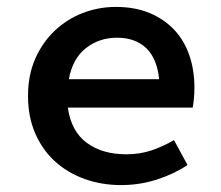

<svg xmlns="http://www.w3.org/2000/svg" viewBox="-20 -523 640 555"><path d="M330 12Q274 12 225 -5.5Q176 -23 139.5 -56Q103 -89 82 -137Q61 -185 61 -246Q61 -306 82 -353.5Q103 -401 138.5 -434.5Q174 -468 219.5 -485.5Q265 -503 315 -503Q370 -503 412 -485.5Q454 -468 483 -437.5Q512 -407 527 -364Q542 -321 542 -270Q542 -253 540.5 -237.5Q539 -222 537 -212H176Q186 -143 231 -110Q276 -77 345 -77Q384 -77 417 -88Q450 -99 483 -118L522 -46Q483 -20 433.5 -4Q384 12 330 12ZM318 -414Q267 -414 228.5 -384Q190 -354 179 -294H440Q434 -354 402.5 -384Q371 -414 318 -414Z"/></svg>

Font: Source Code Pro Semibold
Style: Regular
Weight: 600
Monospace: yes
Designer: Paul D. Hunt, Teo Tuominen
Foundry: Adobe Systems Incorporated
Version: Version 2.030;PS 1.000;hotconv 16.6.51;makeotf.lib2.5.65220